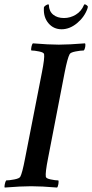

<svg xmlns="http://www.w3.org/2000/svg" viewBox="-28 -842 416 866"><path d="M260.7 -760.7Q289.1 -760.7 314 -775.9Q338.9 -791 350.6 -819.3Q350.6 -822.3 354.5 -822.3Q358.4 -822.3 363.8 -817.9Q369.1 -813.5 368.2 -810.5L367.2 -806.6Q366.2 -803.7 366.2 -802.7Q352.5 -764.6 319.3 -737.3Q286.1 -710 250 -710Q213.9 -710 190.9 -736.8Q168 -763.7 169.9 -803.7Q169.9 -804.7 169.9 -807.6L170.9 -810.5Q171.9 -813.5 178.7 -817.9Q185.5 -822.3 189.5 -822.3Q192.4 -822.3 192.4 -819.3Q193.4 -791 211.9 -775.9Q230.5 -760.7 260.7 -760.7ZM237.3 -640.6Q281.2 -640.6 355.5 -646.5Q358.4 -641.6 356.4 -630.4Q354.5 -619.1 349.6 -614.3Q335.9 -614.3 313 -609.9Q290 -605.5 286.1 -597.7Q276.4 -580.1 263.7 -515.6L188.5 -127Q175.8 -62.5 178.7 -44.9Q179.7 -37.1 200.7 -32.7Q221.7 -28.3 235.4 -28.3Q237.3 -24.4 235.4 -12.2Q233.4 0 229.5 3.9Q159.2 -2 112.3 -2Q67.4 -2 -6.8 3.9Q-8.8 0 -6.3 -11.7Q-3.9 -23.4 0 -28.3Q13.7 -28.3 36.6 -32.7Q59.6 -37.1 63.5 -44.9Q72.3 -60.5 85 -127L161.1 -515.6Q173.8 -580.1 170.9 -597.7Q169.9 -605.5 148.4 -609.9Q127 -614.3 113.3 -614.3Q111.3 -619.1 113.8 -630.9Q116.2 -642.6 120.1 -646.5Q192.4 -640.6 237.3 -640.6Z"/></svg>

Font: Crimson
Style: SemiboldItalic
Weight: 600
Italic angle: -11°
Version: Version 0.8 ; ttfautohint (v1.00) -l 8 -r 50 -G 200 -x 14 -D